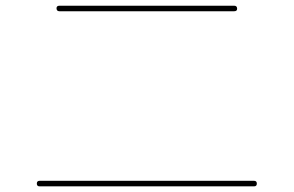

<svg xmlns="http://www.w3.org/2000/svg" viewBox="-20 -700 1040 680"><path d="M190.4 -660.2Q180.7 -660.2 180.2 -669.9Q179.7 -679.7 190.4 -679.7H809.6Q819.3 -679.7 819.8 -669.9Q820.3 -660.2 809.6 -660.2ZM120.1 -40Q110.4 -40 110.4 -49.8Q110.4 -59.6 120.1 -59.6H879.9Q889.6 -59.6 889.6 -49.8Q889.6 -40 879.9 -40Z"/></svg>

Font: Rounded-X Mgen+ 1m thin
Style: Regular
Weight: 100
Designer: [Source Han Sans]
Ryoko NISHIZUKA  (kana & ideographs); Paul D. Hunt (Latin, Greek & Cyrillic); Wenlong ZHANG  (bopomofo
Version: Version 1.059.20150602